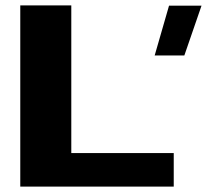

<svg xmlns="http://www.w3.org/2000/svg" viewBox="-20 -695 770 715"><path d="M556 -488.5H666.5L730.5 -674H609.5ZM55.5 0H627V-125H245.5V-675H55.5Z"/></svg>

Font: Anybody Expanded
Style: Bold
Weight: 700
Width: 7
Designer: Tyler Finck
Foundry: Etcetera Type Company
Version: Version 1.113;gftools[0.9.25]